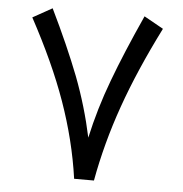

<svg xmlns="http://www.w3.org/2000/svg" viewBox="-49 -703 713 750"><g transform="rotate(5 307.5 -328.0)"><path d="M346.7 0C364.7 -99.1 391.1 -197.8 425.8 -295.9C460.4 -394 506.3 -500 563.5 -613.8L487.8 -656.2C442.4 -556.2 405.8 -468.8 377.9 -393.6C349.6 -318.4 327.1 -242.2 310.1 -165C293 -245.1 270 -323.2 240.7 -399.9C210.9 -476.6 173.3 -562 127.4 -656.2L51.3 -613.8C112.3 -501 160.6 -395.5 195.3 -297.4C230 -199.2 254.9 -100.1 269 0Z"/></g></svg>

Font: Samim
Style: Regular
Weight: 400
Foundry: DejaVu fonts team - Redesigned by Saber Rastikerdar
Version: Version 4.0.5